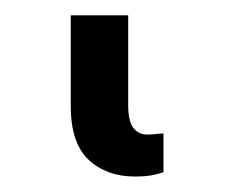

<svg xmlns="http://www.w3.org/2000/svg" viewBox="-20 30 301 247"><path d="M71 49.7H144.9V164.8Q144.9 186.1 151.6 194.6Q158.4 203.1 169 203.1Q174.4 203.1 180.8 202.4Q187.1 201.7 190.3 201.7V251.4Q185 253.6 176.1 255.3Q167.3 257.1 153.4 257.1Q117.2 257.1 94.1 235.6Q71 214.1 71 166.2Z"/></svg>

Font: Inter UI
Style: Regular
Weight: 400
Designer: Rasmus Andersson
Foundry: rsms
Version: Version 2.2